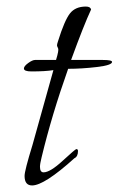

<svg xmlns="http://www.w3.org/2000/svg" viewBox="-20 -558 362 586"><path d="M151 -375 155 -389Q158 -401 158 -406Q158 -410 156 -413.5Q154 -417 154 -420Q154 -423 157 -432Q177 -496 193.5 -517Q210 -538 242 -538Q256 -538 258 -529Q236 -482 197 -375H294Q322 -375 322 -369Q322 -359 276 -353.5Q230 -348 188 -348Q138 -207 107 -78Q102 -58 102 -49Q102 -32 113 -32Q133 -32 171.5 -67.5Q210 -103 213 -103Q218 -103 218 -97Q218 -80 207 -75Q115 8 78 8Q55 8 55 -21Q55 -37 79 -115Q82 -125 143 -344Q119 -340 76 -340Q53 -340 53 -349Q53 -356 66 -365.5Q79 -375 87 -375Z"/></svg>

Font: Bilbo Swash Caps
Style: Regular
Weight: 400
Designer: Robert E. Leuschke
Foundry: Robert E. Leuschke
Version: Version 1.003